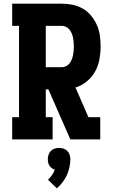

<svg xmlns="http://www.w3.org/2000/svg" viewBox="-20 -755 640 1040"><path d="M46 0V-120H83V-615H46V-735H315Q345 -735 374 -729Q403 -723 429 -708Q455 -693 474 -669.5Q493 -646 505 -619Q517 -592 521 -562.5Q525 -533 525 -503Q525 -468 518.5 -433Q512 -398 495 -367.5Q478 -337 450 -314Q422 -291 389 -281L459 -120H523V0H361L242 -271H228V-120H265V0ZM228 -391H315Q327 -391 338 -396.5Q349 -402 356.5 -411.5Q364 -421 368.5 -432.5Q373 -444 375.5 -455.5Q378 -467 379 -479Q380 -491 380 -503Q380 -515 379 -527Q378 -539 375.5 -551Q373 -563 368.5 -574Q364 -585 356.5 -594.5Q349 -604 338 -609.5Q327 -615 315 -615H228ZM288 265 240 219Q252 207 261.5 193.5Q271 180 277 164Q268 162 260.5 156Q253 150 248 142.5Q243 135 241 125.5Q239 116 239 107Q239 95 243 83Q247 71 255.5 62.5Q264 54 276 50Q288 46 300 46Q312 46 324 50Q336 54 344.5 62.5Q353 71 357 83Q361 95 361 107Q361 129 356 151.5Q351 174 342 194Q333 214 319 232Q305 250 288 265Z"/></svg>

Font: Iosevka Slab Heavy Extended
Style: Regular
Weight: 900
Width: 7
Monospace: yes
Designer: Belleve Invis
Foundry: Belleve Invis
Version: Version 11.1.0; ttfautohint (v1.8.3)